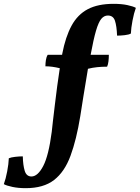

<svg xmlns="http://www.w3.org/2000/svg" viewBox="-201 -734 729 1002"><path d="M367 -448Q367 -430 365 -413.5Q363 -397 358 -386Q331 -386 306.5 -383.5Q282 -381 258 -375Q244 -293 234 -229.5Q224 -166 218 -128Q198 -5 167 79Q136 163 81 205.5Q26 248 -67 248Q-105 248 -136 241.5Q-167 235 -181 227Q-171 200 -163.5 160.5Q-156 121 -155 92Q-144 87 -122 84.5Q-100 82 -82 82Q-81 128 -72 157.5Q-63 187 -37 187Q-4 187 24.5 132.5Q53 78 69 -46Q71 -67 75.5 -104.5Q80 -142 85.5 -188.5Q91 -235 97.5 -284Q104 -333 111 -378Q70 -388 36 -388Q36 -404 38.5 -420.5Q41 -437 48 -448H123Q123 -451 124 -454Q141 -542 172.5 -600Q204 -658 257 -686Q310 -714 392 -714Q433 -714 463.5 -707.5Q494 -701 508 -693Q498 -666 490.5 -626.5Q483 -587 482 -559Q472 -553 450 -550.5Q428 -548 410 -548Q408 -598 399 -625.5Q390 -653 362 -653Q342 -653 327.5 -635.5Q313 -618 300 -573.5Q287 -529 272 -448Z"/></svg>

Font: Vollkorn
Style: Bold Italic
Weight: 700
Italic angle: -11°
Designer: Friedrich Althausen
Foundry: Friedrich Althausen
Version: Version 5.000; ttfautohint (v1.8.3)